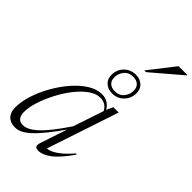

<svg xmlns="http://www.w3.org/2000/svg" viewBox="-279 -1043 1151 1151"><g transform="rotate(45 297.0 -467.0)"><path d="M260.5 -35 321.5 -218H327.5Q279.5 -149 243.2 -104.5Q207 -60 179 -35Q151 -10 129 0Q107 10 86.5 10Q59 10 40.2 -0.5Q21.5 -11 11.8 -30.5Q2 -50 2 -77Q2 -126.5 20.5 -184Q39 -241.5 70.8 -297.2Q102.5 -353 142.8 -399.2Q183 -445.5 227.2 -473Q271.5 -500.5 315 -500.5Q345.5 -500.5 367.5 -485.2Q389.5 -470 405.5 -439.5L397 -428Q383.5 -456 365 -467.2Q346.5 -478.5 323 -478.5Q286.5 -478.5 249 -451.5Q211.5 -424.5 177.5 -380.5Q143.5 -336.5 116.8 -284.8Q90 -233 74.2 -183Q58.5 -133 58.5 -94.5Q58.5 -64.5 71.2 -48.8Q84 -33 109 -33Q126.5 -33 147.8 -42.8Q169 -52.5 195 -75.5Q221 -98.5 253.8 -139.2Q286.5 -180 328 -242L397 -448.5L417 -493H462.5L304.5 -18.5L292 -37.5Q308 -33.5 331.2 -40.5Q354.5 -47.5 385.8 -71.2Q417 -95 456.5 -140.5L462 -135.5Q405.5 -54.5 362.2 -22.2Q319 10 284.5 10Q264 10 258 0.5Q252 -9 260.5 -35ZM376.5 -726.5Q411.5 -726.5 434 -705.8Q456.5 -685 456.5 -650.5Q456.5 -607 427.2 -576.5Q398 -546 352 -546Q317 -546 294.5 -567Q272 -588 272 -622.5Q272 -666 301.2 -696.2Q330.5 -726.5 376.5 -726.5ZM355 -566.5Q393.5 -566.5 413.8 -592.2Q434 -618 434 -648.5Q434 -677 417.5 -691.8Q401 -706.5 373.5 -706.5Q335 -706.5 314.8 -680.8Q294.5 -655 294.5 -624.5Q294.5 -596.5 311 -581.5Q327.5 -566.5 355 -566.5ZM392.5 -780 520 -943.5H594.5L594 -939.5L407 -780Z"/></g></svg>

Font: Newsreader 60pt Light
Style: Italic
Weight: 300
Italic angle: -17°
Designer: Hugues Gentile
Foundry: Production Type
Version: Version 1.003